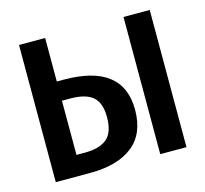

<svg xmlns="http://www.w3.org/2000/svg" viewBox="-84 -637 783 732"><g transform="rotate(-15 307.5 -271.0)"><path d="M152.8 -541.5V-369.7H179.5Q413.3 -369.7 413.3 -188.7Q413.3 -93.8 353.6 -46.9Q293.8 0 186.2 0H49.7V-541.5ZM462.1 -541.5H565.6V0H462.1ZM152.8 -293.8V-80H186.7Q244.6 -80 273.6 -104.6Q302.6 -129.2 302.6 -189.7Q302.6 -245.1 274.6 -269.5Q246.7 -293.8 185.1 -293.8Z"/></g></svg>

Font: Fira Code Fixed Medium
Style: Regular
Weight: 500
Monospace: yes
Designer: Carrois Corporate, Edenspiekermann AG, Nikita Prokopov
Foundry: Carrois Corporate, Edenspiekermann AG, Nikita Prokopov
Version: Version 5.002